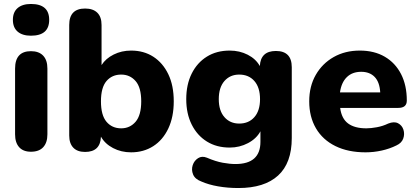

<svg xmlns="http://www.w3.org/2000/svg" viewBox="-20 -757 2098 968"><path d="M136 8Q97 8 76.5 -15Q56 -38 56 -80V-411Q56 -499 136 -499Q176 -499 197.5 -476.5Q219 -454 219 -411V-80Q219 -38 198 -15Q177 8 136 8ZM136 -577Q93 -577 69 -597.5Q45 -618 45 -657Q45 -696 69 -716.5Q93 -737 136 -737Q228 -737 228 -657Q228 -577 136 -577Z M591 -110Q635 -110 663.5 -143Q692 -176 692 -246Q692 -316 663.5 -348.5Q635 -381 591 -381Q545 -381 517 -348.5Q489 -316 489 -246Q489 -176 517 -143Q545 -110 591 -110ZM641 11Q591 11 550 -10.5Q509 -32 489 -68Q486 9 409 9Q370 9 349.5 -12.5Q329 -34 329 -74V-631Q329 -714 409 -714Q449 -714 470.5 -693Q492 -672 492 -631V-429Q513 -462 553 -482Q593 -502 641 -502Q705 -502 753 -471Q801 -440 828.5 -383Q856 -326 856 -246Q856 -167 828.5 -109Q801 -51 752.5 -20Q704 11 641 11Z M1186 -134Q1234 -134 1262.5 -166.5Q1291 -199 1291 -257Q1291 -316 1262.5 -348.5Q1234 -381 1186 -381Q1140 -381 1111.5 -348.5Q1083 -316 1083 -257Q1083 -199 1111.5 -166.5Q1140 -134 1186 -134ZM1182 191Q1128 191 1079.5 182.5Q1031 174 995 158Q963 146 953.5 122.5Q944 99 951.5 76Q959 53 978.5 40.5Q998 28 1023 38Q1067 57 1103 63.5Q1139 70 1167 70Q1293 70 1293 -42V-95Q1273 -58 1230.5 -35.5Q1188 -13 1138 -13Q1072 -13 1023 -43.5Q974 -74 946.5 -129Q919 -184 919 -257Q919 -331 946.5 -386Q974 -441 1023 -471.5Q1072 -502 1138 -502Q1188 -502 1229 -481Q1270 -460 1290 -424Q1294 -500 1371 -500Q1451 -500 1451 -418V-61Q1451 65 1382 128Q1313 191 1182 191Z M1823 11Q1735 11 1671 -20.5Q1607 -52 1573 -110Q1539 -168 1539 -246Q1539 -322 1572 -379.5Q1605 -437 1662.5 -469.5Q1720 -502 1794 -502Q1867 -502 1920 -471Q1973 -440 2002 -383.5Q2031 -327 2031 -250Q2031 -213 1988 -213H1695Q1702 -159 1735 -134.5Q1768 -110 1827 -110Q1850 -110 1880 -115.5Q1910 -121 1937 -134Q1967 -146 1987 -135.5Q2007 -125 2014 -103Q2021 -81 2013 -58.5Q2005 -36 1979 -24Q1945 -7 1904.5 2Q1864 11 1823 11ZM1694 -291H1897Q1894 -343 1869 -369Q1844 -395 1801 -395Q1756 -395 1728.5 -368Q1701 -341 1694 -291Z"/></svg>

Font: Chiron GoRound TC EB
Style: Regular
Weight: 700
Designer: Ryoko NISHIZUKA 西塚涼子 (kana, bopomofo & ideographs); Paul D. Hunt (Latin, Greek & Cyrillic); Sandoll Communications 산돌커뮤니
Foundry: Adobe
Version: Version 1.000;hotconv 1.1.1;makeotfexe 2.6.0